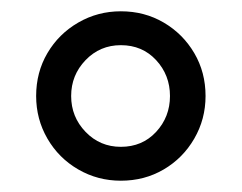

<svg xmlns="http://www.w3.org/2000/svg" viewBox="-20 -763 428 340"><path d="M194 -743Q236 -743 270 -723Q304 -703 324 -669Q344 -635 344 -593Q344 -552 324 -517.5Q304 -483 270 -463Q236 -443 194 -443Q153 -443 118.5 -463Q84 -483 64 -517.5Q44 -552 44 -593Q44 -635 64 -669Q84 -703 118.5 -723Q153 -743 194 -743ZM194 -683Q157 -683 131.5 -656.5Q106 -630 106 -593Q106 -556 131.5 -529.5Q157 -503 194 -503Q232 -503 256.5 -529.5Q281 -556 281 -593Q281 -630 256.5 -656.5Q232 -683 194 -683Z"/></svg>

Font: Rosario Light
Style: Regular
Weight: 300
Designer: Hector Gatti
Foundry: Omnibus Type
Version: Version 1.101; ttfautohint (v1.8.1.43-b0c9)